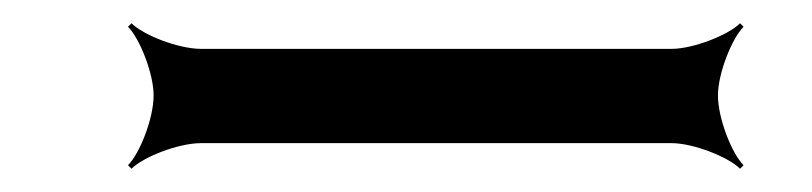

<svg xmlns="http://www.w3.org/2000/svg" viewBox="-20 -753 698 165"><path d="M597 -671C597 -690 609 -720 619 -730L616 -733C606 -723 576 -711 557 -711H153C133 -711 103 -723 93 -733L90 -730C100 -720 112 -690 112 -671C112 -651 100 -621 90 -611L93 -608C103 -618 133 -630 153 -630H557C576 -630 606 -618 616 -608L619 -611C609 -621 597 -651 597 -671Z"/></svg>

Font: Asimov
Style: EdgeWide
Weight: 500
Designer: Google
Version: Version 2.000980: 2014